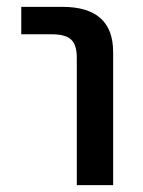

<svg xmlns="http://www.w3.org/2000/svg" viewBox="-20 -540 416 560"><path d="M42 -440V-520H162Q310 -520 310 -388V0H204V-372Q204 -409 187.5 -424.5Q171 -440 131 -440Z"/></svg>

Font: Mplus 1p Medium
Style: Regular
Weight: 500
Version: Version 1.061